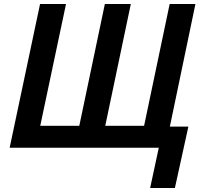

<svg xmlns="http://www.w3.org/2000/svg" viewBox="-20 -734 1006 954"><path d="M726 200 769 0H28L179 -714H308L180 -109H374L501 -714H630L503 -109H696L823 -714H951L824 -105H916L849 200Z"/></svg>

Font: Noto Sans Display SemiBold
Style: Italic
Weight: 600
Italic angle: -12°
Designer: Monotype Design Team
Foundry: Monotype Imaging Inc.
Version: Version 2.003